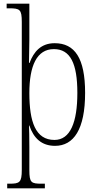

<svg xmlns="http://www.w3.org/2000/svg" viewBox="-20 -780 532 1040"><path d="M19 240H223V215H206C149 215 139 210 139 141V18C139 -36 138 -81 137 -100H139C162 -32 205 10 278 10C379 10 441 -79 441 -277C441 -465 385 -546 276 -546C203 -546 163 -501 140 -439H137C137 -473 139 -523 139 -566V-760H16V-735H29C88 -735 98 -729 98 -661V140C98 209 86 215 31 215H19ZM275 -22C172 -22 139 -121 139 -276C139 -423 179 -514 272 -514C361 -514 399 -436 399 -277C399 -118 361 -22 275 -22Z"/></svg>

Font: Noto Serif Georgian Condensed ExtraLight
Style: Regular
Weight: 200
Width: 3
Designer: Monotype Design Team, Akaki Razmadze
Foundry: Google LLC
Version: Version 2.003